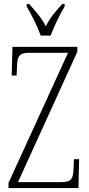

<svg xmlns="http://www.w3.org/2000/svg" viewBox="-20 -951 451 971"><path d="M186 -771H236C253 -816 283 -880 307 -918V-931H295C260 -892 234 -864 212 -818C188 -864 162 -892 127 -931H115V-918C138 -880 170 -816 186 -771ZM23 0H377L380 -146H354L352 -101C350 -49 343 -30 291 -30H71L371 -689V-714H43L39 -569H64L66 -613C67 -665 76 -684 127 -684H324L23 -26Z"/></svg>

Font: Noto Serif Khmer ExtraCondensed ExtraLight
Style: Regular
Weight: 200
Width: 2
Designer: Danh Hong and the Monotype Design Team
Foundry: Monotype Imaging Inc.
Version: Version 2.004